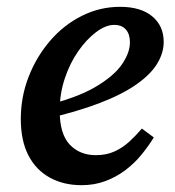

<svg xmlns="http://www.w3.org/2000/svg" viewBox="-20 -529 512 563"><path d="M219 14Q166 14 125.5 -8.5Q85 -31 63 -74Q41 -117 41 -180Q41 -245 64 -304Q87 -363 127 -409.5Q167 -456 220 -482.5Q273 -509 332 -509Q393 -509 426.5 -481Q460 -453 460 -406Q460 -374 441 -342.5Q422 -311 380 -281.5Q338 -252 271.5 -226.5Q205 -201 109 -179L107 -218Q203 -241 258 -273Q313 -305 337 -339.5Q361 -374 361 -405Q361 -429 349 -442.5Q337 -456 315 -456Q290 -456 262 -435Q234 -414 209.5 -379Q185 -344 170 -299Q155 -254 155 -205Q155 -136 184.5 -105Q214 -74 261 -74Q292 -74 316 -85Q340 -96 359.5 -114Q379 -132 396 -152L431 -126Q415 -100 394.5 -75Q374 -50 347.5 -30Q321 -10 289 2Q257 14 219 14Z"/></svg>

Font: Source Serif 4 SemiBold
Style: Italic
Weight: 600
Italic angle: -12°
Designer: Frank Grießhammer
Foundry: Adobe Systems Incorporated
Version: Version 4.004;hotconv 1.0.116;makeotfexe 2.5.65601